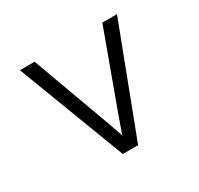

<svg xmlns="http://www.w3.org/2000/svg" viewBox="-117 -662 834 805"><g transform="rotate(-30 300.0 -260.0)"><path d="M263 0 65 -520H136L263 -173Q273 -147 282 -120.5Q291 -94 300 -68Q309 -94 318 -120.5Q327 -147 337 -173L464 -520H535L337 0Z"/></g></svg>

Font: Iosevka SS04 Light Extended
Style: Regular
Weight: 300
Width: 7
Monospace: yes
Designer: Belleve Invis
Foundry: Belleve Invis
Version: Version 19.0.0; ttfautohint (v1.8.4)